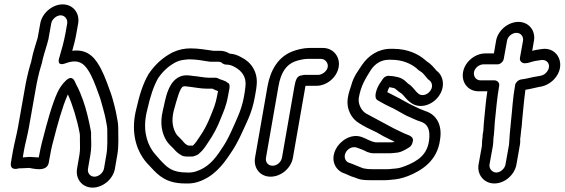

<svg xmlns="http://www.w3.org/2000/svg" viewBox="-20 -770 2579 877"><path d="M112 -188 143 -363C149 -398 157 -435 166 -464C171 -478 173 -489 175 -499C182 -528 194 -561 202 -594V-596L214 -663C217 -682 238 -700 257 -700C276 -700 290 -682 287 -663L279 -618C272 -579 262 -545 251 -507C251 -507 234 -464 280 -481C347 -506 372 -471 395 -428C404 -410 412 -391 419 -372C426 -351 433 -336 438 -320C442 -306 461 -240 463 -224C466 -203 470 -194 470 -177C470 -139 472 -97 466 -64L455 0C451 20 431 37 411 37C392 37 378 20 382 0L393 -64C398 -92 397 -119 396 -140V-161V-165L394 -177C387 -216 373 -275 360 -310C352 -332 341 -362 327 -386C322 -397 313 -430 283 -404C265 -388 251 -366 243 -349C217 -294 191 -195 176 -136C168 -108 162 -77 157 -51C146 -51 137 -52 123 -53C109 -54 92 -51 84 -51L89 -80C94 -110 106 -153 112 -188ZM125 -500C124 -492 121 -483 117 -470C107 -435 99 -399 93 -363L62 -188C55 -150 46 -118 39 -80L30 -28C23 14 66 -1 66 -1C77 -1 92 -2 113 -3C126 -2 195 20 203 -28L205 -40C209 -65 217 -105 225 -132C240 -192 266 -286 288 -334C288 -334 289 -337 290 -339C312 -290 332 -225 344 -161L345 -151V-131C345 -109 347 -86 343 -64L332 0C324 47 355 87 403 87C450 87 497 48 505 0L516 -64C523 -102 520 -151 520 -187C520 -211 515 -225 513 -240C510 -262 494 -323 487 -342C481 -361 473 -378 468 -394C460 -416 451 -436 441 -456C421 -493 389 -549 310 -538C317 -562 324 -589 329 -618L337 -663C345 -710 314 -750 266 -750C219 -750 172 -710 164 -663L152 -597C144 -568 131 -533 125 -500Z M980 -410C976 -413 970 -415 966 -415H933C914 -415 889 -421 863 -423C851 -424 846 -426 837 -426H833C745 -426 735 -306 724 -266C709 -205 720 -160 741 -126C752 -110 763 -101 771 -93C783 -79 793 -69 810 -60C815 -57 824 -55 831 -55H858C861 -55 864 -56 867 -57L878 -61C883 -63 889 -67 892 -71C911 -87 923 -108 933 -123C955 -155 975 -193 988 -228C1000 -257 1014 -288 1021 -329L1028 -366C1032 -391 1019 -392 1019 -392C1011 -402 984 -407 980 -410ZM976 -354 971 -329C965 -295 954 -270 941 -238C929 -207 911 -172 893 -147C880 -128 874 -117 861 -105H842C829 -108 821 -118 812 -129C800 -142 791 -149 785 -158C770 -183 762 -215 773 -262C789 -320 802 -370 817 -375C818 -375 821 -376 824 -376H826C832 -375 842 -374 851 -373C871 -371 897 -365 924 -365H950C959 -360 970 -356 976 -354ZM1012 -475C1029 -475 1039 -471 1052 -464C1083 -447 1107 -420 1101 -374C1100 -365 1099 -357 1098 -350L1094 -327C1089 -298 1078 -264 1068 -241C1044 -186 1022 -132 992 -90C959 -38 926 -3 875 13C865 16 853 19 835 18C765 18 744 -5 711 -40C697 -57 685 -68 676 -82C647 -125 631 -187 653 -270C666 -328 681 -376 703 -414C726 -447 752 -470 785 -487C802 -495 817 -497 843 -499C873 -499 904 -494 933 -489C938 -488 941 -488 946 -488H976C985 -488 991 -486 997 -480C1001 -477 1007 -475 1012 -475ZM851 -549C823 -549 797 -544 769 -531C725 -509 688 -475 661 -435C661 -435 660 -435 660 -434C632 -387 617 -335 603 -274C578 -178 598 -101 632 -50C645 -30 659 -17 671 -4C705 33 741 68 826 68C846 69 865 67 884 61C953 39 996 -13 1032 -68C1066 -116 1090 -174 1114 -227C1127 -256 1138 -293 1144 -327L1148 -350C1150 -359 1151 -369 1152 -378C1160 -443 1125 -488 1081 -509C1068 -516 1052 -524 1029 -525C1017 -533 1001 -538 985 -538H955C923 -542 889 -549 851 -549Z M1268 -50C1264 -29 1245 -13 1225 -13C1205 -13 1191 -29 1195 -50L1252 -376C1263 -440 1288 -474 1326 -489C1342 -495 1368 -501 1384 -501H1446C1465 -501 1480 -483 1477 -464C1474 -445 1452 -428 1433 -428H1371C1367 -428 1364 -427 1360 -426C1335 -425 1330 -402 1325 -376ZM1318 -50 1375 -376C1375 -377 1376 -377 1376 -378H1425C1472 -378 1519 -416 1527 -464C1535 -511 1502 -551 1455 -551H1393C1366 -551 1336 -543 1315 -535C1249 -509 1215 -448 1202 -376L1145 -50C1137 -2 1168 37 1216 37C1264 37 1310 -2 1318 -50Z M1942 -351C1928 -335 1905 -330 1890 -343C1889 -344 1889 -345 1888 -345C1879 -351 1870 -369 1850 -384C1849 -384 1848 -385 1848 -385C1839 -390 1827 -411 1796 -418C1783 -420 1775 -423 1762 -423H1760C1749 -426 1736 -420 1729 -410L1713 -386C1705 -374 1682 -325 1705 -312C1716 -306 1727 -299 1739 -293L1763 -281C1772 -277 1779 -274 1787 -269L1821 -250C1836 -241 1844 -238 1854 -234L1869 -227C1879 -222 1891 -218 1900 -215C1933 -205 1946 -179 1940 -130C1932 -64 1890 -35 1832 -12C1805 -2 1800 -1 1772 1C1764 2 1755 3 1747 3H1685C1666 3 1654 2 1640 -1L1624 -7C1610 -12 1595 -20 1573 -27C1559 -32 1548 -51 1559 -73C1567 -89 1588 -103 1609 -96C1624 -91 1640 -85 1653 -78C1654 -77 1656 -76 1657 -76L1670 -72C1674 -71 1679 -70 1683 -70H1758C1764 -70 1770 -70 1776 -71L1796 -73C1812 -75 1831 -86 1841 -92C1855 -99 1863 -108 1866 -126C1870 -149 1842 -153 1828 -160L1813 -167C1800 -174 1789 -178 1778 -184L1761 -193C1729 -210 1684 -234 1653 -251C1633 -262 1614 -293 1619 -324C1629 -379 1648 -409 1675 -452C1693 -478 1720 -497 1756 -497H1768C1820 -497 1859 -478 1884 -457C1888 -452 1891 -450 1896 -447C1913 -437 1920 -426 1934 -409C1935 -407 1938 -406 1939 -405C1955 -395 1960 -370 1942 -351ZM1759 -372C1765 -371 1771 -369 1778 -368C1788 -366 1791 -357 1815 -342C1824 -335 1834 -317 1855 -302C1893 -272 1947 -287 1978 -323C2016 -367 2008 -423 1974 -447C1962 -461 1950 -477 1929 -490C1925 -493 1925 -494 1922 -496C1890 -524 1841 -547 1776 -547H1764C1707 -547 1662 -515 1634 -474C1618 -449 1595 -422 1584 -379C1580 -367 1572 -344 1569 -324C1560 -271 1587 -226 1621 -207C1642 -193 1669 -180 1693 -169C1705 -164 1717 -155 1731 -148L1747 -140C1761 -132 1773 -128 1783 -122C1778 -121 1771 -120 1767 -120H1695C1671 -124 1653 -137 1633 -144C1583 -162 1533 -126 1514 -89C1487 -36 1514 8 1550 21C1564 25 1578 35 1601 41L1617 47C1634 53 1655 53 1677 53H1739C1749 53 1758 52 1768 51C1795 49 1815 45 1844 34C1909 8 1978 -37 1990 -132C2001 -197 1975 -247 1922 -263C1914 -266 1902 -271 1897 -273L1882 -280C1871 -286 1862 -289 1853 -294L1818 -313C1810 -318 1802 -322 1792 -327L1769 -339C1763 -342 1756 -346 1749 -349C1752 -358 1754 -365 1759 -372Z M2305 -109 2289 -19C2286 0 2266 18 2247 18C2228 18 2213 0 2216 -19L2231 -102C2234 -120 2233 -132 2234 -140C2238 -161 2238 -192 2240 -211C2246 -269 2250 -319 2260 -378C2263 -393 2250 -403 2239 -403H2175C2155 -403 2142 -420 2145 -440C2148 -459 2168 -476 2188 -476H2252C2267 -476 2279 -490 2281 -501L2296 -584C2299 -603 2319 -620 2339 -620C2359 -620 2372 -603 2369 -584L2355 -506C2352 -491 2365 -481 2376 -481C2391 -481 2403 -486 2410 -488C2421 -491 2430 -493 2441 -494L2453 -496C2464 -497 2472 -494 2478 -489C2501 -469 2480 -429 2449 -424L2439 -422C2404 -417 2392 -411 2360 -407C2347 -405 2335 -393 2333 -382C2322 -321 2320 -269 2314 -216C2310 -178 2307 -143 2305 -109ZM2356 -136C2359 -151 2359 -166 2360 -171C2363 -189 2364 -205 2365 -220C2370 -268 2373 -310 2380 -360C2402 -363 2422 -369 2438 -372L2449 -374C2472 -378 2494 -390 2511 -408C2570 -471 2529 -558 2454 -546L2442 -544C2433 -543 2423 -541 2411 -538L2419 -584C2427 -631 2395 -670 2348 -670C2301 -670 2254 -631 2246 -584L2236 -526H2197C2150 -526 2103 -488 2095 -440C2087 -393 2118 -353 2166 -353H2206C2198 -302 2195 -255 2190 -207C2188 -189 2189 -178 2187 -168C2185 -159 2184 -151 2184 -142C2181 -125 2182 -109 2181 -102L2166 -19C2158 28 2191 68 2238 68C2286 68 2331 28 2339 -19L2355 -110C2357 -121 2356 -133 2356 -136Z"/></svg>

Font: Blanket
Style: BdOutlineObl
Weight: 700
Foundry: Cannot Into Space Fonts
Version: Version 0.9